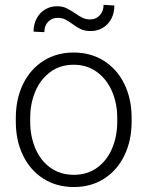

<svg xmlns="http://www.w3.org/2000/svg" viewBox="-20 -752 601 782"><path d="M44.4 0ZM279.8 -538.1Q350.1 -538.1 403.8 -503.9Q457.5 -469.7 486.8 -409.2Q516.1 -348.6 516.1 -272V-256.3Q516.1 -179.7 486.8 -119.1Q457.5 -58.6 404.3 -24.4Q351.1 9.8 280.8 9.8Q210.4 9.8 156.7 -24.4Q103 -58.6 73.7 -119.1Q44.4 -179.7 44.4 -256.3V-272Q44.4 -348.6 73.7 -409.2Q103 -469.7 156.5 -503.9Q210 -538.1 279.8 -538.1ZM280.8 -40Q335.9 -40 376 -69.3Q416 -98.6 436.8 -147.9Q457.5 -197.3 457.5 -256.3V-272Q457.5 -330.1 436.5 -379.4Q415.5 -428.7 375.2 -458.5Q335 -488.3 279.8 -488.3Q224.6 -488.3 184.6 -458.5Q144.5 -428.7 123.8 -379.4Q103 -330.1 103 -272V-256.3Q103 -197.3 123.8 -147.9Q144.5 -98.6 184.8 -69.3Q225.1 -40 280.8 -40ZM350.1 -625.5Q326.2 -625.5 310.1 -632.8Q293.9 -640.1 274.9 -654.3Q257.8 -667 245.1 -673.1Q232.4 -679.2 214.4 -679.2Q191.4 -679.2 176 -663.3Q160.6 -647.5 160.6 -621.1L116.7 -623Q116.7 -653.3 129.4 -677Q142.1 -700.7 163.8 -713.6Q185.5 -726.6 212.4 -726.6Q233.4 -726.6 248.8 -719.5Q264.2 -712.4 285.6 -698.2Q303.2 -685.5 316.9 -679.2Q330.6 -672.9 347.7 -672.9Q370.6 -672.9 386.2 -689.5Q401.9 -706.1 401.9 -732.4L445.8 -729.5Q445.8 -698.7 433.1 -675Q420.4 -651.4 398.4 -638.4Q376.5 -625.5 350.1 -625.5Z"/></svg>

Font: Heebo Light
Style: Regular
Weight: 300
Designer: Oded Ezer
Foundry: Meir Sadan
Version: Version 2.001; ttfautohint (v1.5.14-ce02) -l 8 -r 50 -G 200 